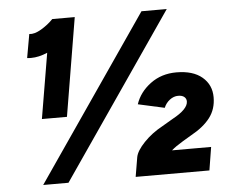

<svg xmlns="http://www.w3.org/2000/svg" viewBox="-51 -759 979 817"><g transform="rotate(-5 439.0 -350.0)"><path d="M167 -559Q130 -543 97 -543Q86 -543 80 -544L98 -645Q120 -642 149.5 -659.5Q179 -677 201 -700H297L227 -280H120ZM582 -700H690L209 0H101ZM628 -205 674 -232Q741 -268 741 -301Q741 -313 732 -320.5Q723 -328 706 -328Q687 -328 670 -315Q653 -302 645 -282L532 -307Q549 -358 596 -393Q643 -428 707 -428Q778 -428 817 -395Q856 -362 856 -309Q856 -258 828 -221.5Q800 -185 747 -156L710 -134Q678 -115 660 -99H827L811 0H496L510 -83Q515 -110 548.5 -145Q582 -180 628 -205Z"/></g></svg>

Font: Oak Sans ExtraBold
Style: Italic
Weight: 800
Italic angle: -9.49998°
Foundry: Erik Kennedy, Walven
Version: Version 1.000